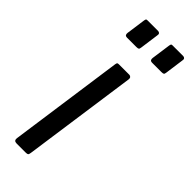

<svg xmlns="http://www.w3.org/2000/svg" viewBox="-247 -767 793 793"><g transform="rotate(45 149.5 -371.0)"><path d="M125.8 -14.3Q124.5 -4.8 121.7 -2.4Q118.8 0 108.3 0H57.2Q48 0 44.5 -4.3Q41.1 -8.6 42.1 -16.5L113 -518.8Q114.2 -526.2 116.2 -528.1Q118.1 -530 124.2 -530H185Q190.8 -530 194.2 -525.8Q197.7 -521.7 196.7 -514.9ZM151.9 -727.4 140.5 -644.5Q139.5 -635.9 136.5 -633.8Q133.6 -631.6 123.7 -631.6H71.1Q62.4 -631.6 59.6 -635.8Q56.8 -639.9 57.8 -647.3L69.6 -731.6Q70.9 -738.7 72.6 -740.4Q74.4 -742 80 -742H141.4Q147.2 -742 150.4 -738Q153.6 -734 151.9 -727.4ZM298.4 -727.4 287 -644.5Q286 -635.9 283 -633.8Q280.1 -631.6 270.1 -631.6H217.6Q208.9 -631.6 206.1 -635.8Q203.3 -639.9 204.3 -647.3L216.1 -731.6Q217.4 -738.7 219.1 -740.4Q220.9 -742 226.5 -742H287.9Q293.7 -742 296.9 -738Q300.1 -734 298.4 -727.4Z"/></g></svg>

Font: Libre Franklin Thin
Style: Italic
Weight: 100
Italic angle: -8°
Designer: Pablo Impallari, Rodrigo Fuenzalida, Nhung Nguyen
Foundry: Impallari Type
Version: Version 3.000